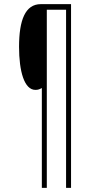

<svg xmlns="http://www.w3.org/2000/svg" viewBox="-20 -780 460 927"><path d="M323 127V-760H177C102 -760 72 -683 72 -554C72 -436 97 -346 151 -346C164 -346 171 -349 182 -355V127H206V-733H299V127Z"/></svg>

Font: Noto Sans Arabic UI XCn Th
Style: Regular
Weight: 100
Width: 2
Designer: Monotype Design Team, Nadine Chahine and Nizar Qandah
Foundry: Monotype Imaging Inc.
Version: Version 2.010